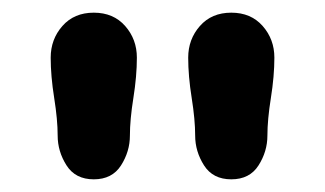

<svg xmlns="http://www.w3.org/2000/svg" viewBox="-20 -780 513 303"><path d="M171 -519Q157 -497 128 -497Q99 -497 85 -519Q71 -541 71 -566Q71 -591 65.5 -625.5Q60 -660 60 -689Q60 -718 78.5 -739Q97 -760 128 -760Q159 -760 177.5 -739Q196 -718 196 -689Q196 -660 190.5 -625.5Q185 -591 185 -566Q185 -541 171 -519ZM388 -519Q374 -497 345 -497Q316 -497 302 -519Q288 -541 288 -566Q288 -591 282.5 -625.5Q277 -660 277 -689Q277 -718 295.5 -739Q314 -760 345 -760Q376 -760 394.5 -739Q413 -718 413 -689Q413 -660 407.5 -625.5Q402 -591 402 -566Q402 -541 388 -519Z"/></svg>

Font: Delius Unicase
Style: Bold
Weight: 700
Designer: Natalia Raices
Foundry: Natalia Raices
Version: Version 1.001